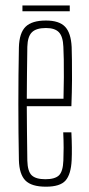

<svg xmlns="http://www.w3.org/2000/svg" viewBox="-20 -681 328 706"><path d="M149 5.5Q96 5.5 73.5 -17.2Q51 -40 49.5 -92Q48.5 -142.5 48 -194.5Q47.5 -246.5 47.5 -299.2Q47.5 -352 48 -404.2Q48.5 -456.5 49.5 -507Q51 -560 74.2 -582.8Q97.5 -605.5 149 -605.5Q197.5 -605.5 219.2 -582.8Q241 -560 243.5 -508Q244 -490.5 244.5 -459.8Q245 -429 244.8 -386.2Q244.5 -343.5 242.5 -290.5H78.5Q78.5 -245.5 79.2 -197.2Q80 -149 80.5 -90.5Q81.5 -50.5 96.8 -36.2Q112 -22 147 -22Q182 -22 196.8 -36.2Q211.5 -50.5 213 -90.5Q214 -112 214 -137.5Q214 -163 212.5 -194.5H242.5Q244 -164.5 244.2 -139Q244.5 -113.5 243.5 -92Q241 -40 221 -17.2Q201 5.5 149 5.5ZM78.5 -318H213.5Q214.5 -359.5 214.8 -396.5Q215 -433.5 214.5 -462.8Q214 -492 213 -509Q211.5 -546.5 196.8 -562.2Q182 -578 149 -578Q113 -578 97.2 -562.2Q81.5 -546.5 80.5 -509Q80 -454 79.2 -408Q78.5 -362 78.5 -318ZM62.5 -661H236.5V-639.5H62.5Z"/></svg>

Font: Big Shoulders Display Thin ExtraLight
Style: Regular
Weight: 250
Version: Version 2.002